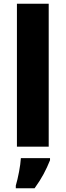

<svg xmlns="http://www.w3.org/2000/svg" viewBox="-20 -780 349 1021"><path d="M239 0V-760H70V0ZM246 72V61H91C89 100 76 167 64 207V221H164C202 169 226 122 246 72Z"/></svg>

Font: Noto Sans Thai Looped ExtraBold
Style: Regular
Weight: 800
Designer: Cadson Demak Team
Foundry: Cadson Demak Co., Ltd.
Version: Version 1.001